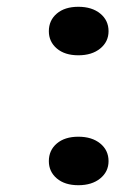

<svg xmlns="http://www.w3.org/2000/svg" viewBox="-20 -533 408 566"><path d="M124 -441Q124 -473 147.5 -493Q171 -513 211 -513Q251 -513 275.5 -493Q300 -473 300 -441Q300 -410 275.5 -390Q251 -370 211 -370Q171 -370 147.5 -390Q124 -410 124 -441ZM124 -58Q124 -90 147.5 -110Q171 -130 211 -130Q251 -130 275.5 -110Q300 -90 300 -58Q300 -27 275.5 -7Q251 13 211 13Q171 13 147.5 -7Q124 -27 124 -58Z"/></svg>

Font: PT Serif Caption
Style: Semibold
Weight: 600
Designer: A.Korolkova, O.Umpeleva, V.Yefimov
Foundry: ParaType Ltd
Version: Version 1.00;May 2, 2020;FontCreator 12.0.0.2544 64-bit